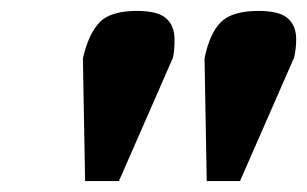

<svg xmlns="http://www.w3.org/2000/svg" viewBox="-20 -730 563 352"><path d="M132 -623Q142 -667 162 -688.5Q182 -710 231 -710Q269 -710 284.5 -696.5Q300 -683 300 -657Q300 -636 297 -624L198 -398H136ZM355 -623Q364 -668 384.5 -689Q405 -710 454 -710Q492 -710 507.5 -696.5Q523 -683 523 -658Q523 -640 519 -624L420 -398H359Z"/></svg>

Font: Taviraj ExtraBold
Style: Italic
Weight: 800
Italic angle: -12°
Designer: Katatrad Team
Foundry: CadsonDemak
Version: Version 1.001